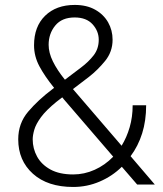

<svg xmlns="http://www.w3.org/2000/svg" viewBox="-20 -741 656 771"><path d="M190.9 -383.3 197.3 -388.2Q159.7 -434.6 138.2 -474.9Q116.7 -515.1 116.7 -559.1Q116.7 -634.3 161.1 -677.7Q205.6 -721.2 280.3 -721.2Q328.1 -721.2 362.1 -702.1Q396 -683.1 414.1 -651.4Q432.1 -619.6 432.1 -581.5Q432.1 -533.2 402.1 -496.3Q372.1 -459.5 336.9 -432.1L272.9 -383.3L468.3 -155.8Q488.8 -189 500.7 -230Q512.7 -271 512.7 -318.4H566.9Q566.9 -256.3 550.8 -205.3Q534.7 -154.3 504.4 -113.8L601.6 0H530.8L469.2 -71.3Q431.2 -33.7 380.6 -12Q330.1 9.8 273.9 9.8Q171.4 9.8 112.3 -43.2Q53.2 -96.2 53.2 -181.6Q53.2 -245.6 93 -292.5Q132.8 -339.4 190.9 -383.3ZM175.3 -561Q175.3 -529.3 192.4 -494.4Q209.5 -459.5 240.7 -420.9L305.2 -469.7Q335.9 -492.7 356.2 -519Q376.5 -545.4 376.5 -581.5Q376.5 -616.2 351.6 -643.6Q326.7 -670.9 279.8 -670.9Q228.5 -670.9 201.9 -638.4Q175.3 -606 175.3 -561ZM111.3 -181.6Q111.3 -144.5 128.9 -112.3Q146.5 -80.1 182.6 -60.3Q218.8 -40.5 273.9 -40.5Q318.4 -40.5 359.9 -59.1Q401.4 -77.6 434.6 -111.8L236.3 -342.3Q232.9 -346.2 230 -350.1L206.5 -332Q165 -298.3 144.5 -270.3Q124 -242.2 117.7 -220Q111.3 -197.8 111.3 -181.6Z"/></svg>

Font: Vazirmatn RD ExtraLight
Style: Regular
Weight: 200
Designer: Saber Rastikerdar
Foundry: Saber Rastikerdar
Version: Version 32.102